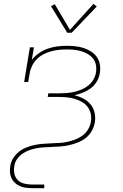

<svg xmlns="http://www.w3.org/2000/svg" viewBox="-20 -767 640 1002"><path d="M331 -596 246 -735 266 -745 345 -611 468 -747 485 -733 354 -596ZM146 215Q130 215 113.5 212.5Q97 210 83 204Q69 198 57.5 187Q46 176 39.5 162Q33 148 32 131.5Q31 115 34 98Q37 77 49.5 57.5Q62 38 80 24Q98 10 119 2Q140 -6 161.5 -10.5Q183 -15 204 -16.5Q225 -18 247 -19Q268 -20 288.5 -21Q309 -22 330 -26.5Q351 -31 371.5 -38.5Q392 -46 410 -59Q428 -72 439.5 -91.5Q451 -111 454 -131Q458 -152 453.5 -173Q449 -194 437 -209.5Q425 -225 407.5 -235Q390 -245 370.5 -251Q351 -257 329.5 -259Q308 -261 287 -261H229L232 -280H290Q309 -280 328.5 -281.5Q348 -283 367.5 -287.5Q387 -292 406 -300Q425 -308 441 -321Q457 -334 467.5 -352Q478 -370 481 -389Q484 -409 480.5 -428Q477 -447 466 -461Q455 -475 439 -484.5Q423 -494 405 -499.5Q387 -505 367.5 -507Q348 -509 329 -509Q309 -509 288.5 -507Q268 -505 247.5 -499.5Q227 -494 207.5 -484Q188 -474 172.5 -458.5Q157 -443 147.5 -423.5Q138 -404 135 -384L127 -339H106L136 -520H157L146 -454Q162 -475 184 -490Q206 -505 230.5 -513.5Q255 -522 280 -525Q305 -528 329 -528Q351 -528 373.5 -525.5Q396 -523 416.5 -516.5Q437 -510 455 -498.5Q473 -487 485 -470Q497 -453 501 -431Q505 -409 501 -387Q498 -364 486 -343Q474 -322 455 -307.5Q436 -293 413.5 -284Q391 -275 369 -270Q393 -264 415 -252.5Q437 -241 452.5 -222.5Q468 -204 473.5 -179Q479 -154 475 -128Q471 -106 459 -84Q447 -62 427.5 -47Q408 -32 385 -23Q362 -14 339 -9Q316 -4 293 -2.5Q270 -1 247 0Q228 1 209 2Q190 3 171.5 6.5Q153 10 134 16.5Q115 23 98 34.5Q81 46 69.5 62.5Q58 79 55 98Q51 119 55 139Q59 159 72.5 172.5Q86 186 106 191Q126 196 146 196H211V215Z"/></svg>

Font: Iosevka Etoile Thin Oblique
Style: Regular
Weight: 100
Italic angle: -9°
Designer: Belleve Invis
Foundry: Belleve Invis
Version: Version 15.5.2; ttfautohint (v1.8.4)